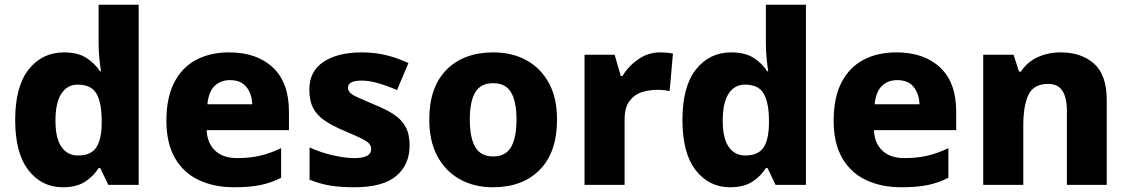

<svg xmlns="http://www.w3.org/2000/svg" viewBox="-20 -780 4759 810"><path d="M245 10Q156 10 100 -62Q44 -134 44 -274Q44 -415 101 -487Q158 -559 250 -559Q308 -559 344 -536Q380 -513 402 -479H406Q403 -497 399.5 -530.5Q396 -564 396 -597V-760H565V0H437L403 -71H396Q375 -37 339 -13.5Q303 10 245 10ZM309 -124Q363 -124 385.5 -157Q408 -190 409 -257V-272Q409 -345 387.5 -384Q366 -423 307 -423Q264 -423 239 -385Q214 -347 214 -271Q214 -196 239.5 -160Q265 -124 309 -124Z M947 -559Q1063 -559 1131 -495.5Q1199 -432 1199 -309V-231H852Q854 -177 887 -145Q920 -113 981 -113Q1033 -113 1076.5 -123Q1120 -133 1166 -155V-30Q1125 -9 1079.5 0.5Q1034 10 967 10Q884 10 819.5 -20Q755 -50 718.5 -112.5Q682 -175 682 -271Q682 -368 715 -432Q748 -496 807.5 -527.5Q867 -559 947 -559ZM950 -442Q911 -442 885.5 -417.5Q860 -393 855 -340H1044Q1043 -383 1020 -412.5Q997 -442 950 -442Z M1708 -166Q1708 -85 1651.5 -37.5Q1595 10 1475 10Q1417 10 1373.5 3Q1330 -4 1286 -22V-158Q1334 -136 1386 -124.5Q1438 -113 1474 -113Q1512 -113 1529 -123Q1546 -133 1546 -151Q1546 -164 1537.5 -174Q1529 -184 1503.5 -196.5Q1478 -209 1428 -230Q1379 -251 1347.5 -273Q1316 -295 1300.5 -325.5Q1285 -356 1285 -402Q1285 -480 1345.5 -519.5Q1406 -559 1506 -559Q1559 -559 1606 -548Q1653 -537 1703 -514L1655 -400Q1614 -418 1575.5 -429Q1537 -440 1506 -440Q1448 -440 1448 -410Q1448 -399 1456.5 -389.5Q1465 -380 1489.5 -369Q1514 -358 1561 -338Q1608 -319 1641 -297.5Q1674 -276 1691 -245Q1708 -214 1708 -166Z M2330 -276Q2330 -138 2257.5 -64Q2185 10 2059 10Q1981 10 1920.5 -23.5Q1860 -57 1825.5 -120.5Q1791 -184 1791 -276Q1791 -412 1863.5 -485.5Q1936 -559 2062 -559Q2140 -559 2200.5 -526Q2261 -493 2295.5 -430Q2330 -367 2330 -276ZM1962 -276Q1962 -199 1985 -159.5Q2008 -120 2061 -120Q2113 -120 2136 -159.5Q2159 -199 2159 -276Q2159 -352 2136 -390.5Q2113 -429 2060 -429Q2008 -429 1985 -390.5Q1962 -352 1962 -276Z M2765 -559Q2778 -559 2794 -557.5Q2810 -556 2819 -554L2805 -396Q2796 -398 2782 -399.5Q2768 -401 2751 -401Q2719 -401 2687.5 -391Q2656 -381 2635.5 -353.5Q2615 -326 2615 -275V0H2446V-549H2573L2599 -459H2606Q2630 -500 2672 -529.5Q2714 -559 2765 -559Z M3060 10Q2971 10 2915 -62Q2859 -134 2859 -274Q2859 -415 2916 -487Q2973 -559 3065 -559Q3123 -559 3159 -536Q3195 -513 3217 -479H3221Q3218 -497 3214.5 -530.5Q3211 -564 3211 -597V-760H3380V0H3252L3218 -71H3211Q3190 -37 3154 -13.5Q3118 10 3060 10ZM3124 -124Q3178 -124 3200.5 -157Q3223 -190 3224 -257V-272Q3224 -345 3202.5 -384Q3181 -423 3122 -423Q3079 -423 3054 -385Q3029 -347 3029 -271Q3029 -196 3054.5 -160Q3080 -124 3124 -124Z M3762 -559Q3878 -559 3946 -495.5Q4014 -432 4014 -309V-231H3667Q3669 -177 3702 -145Q3735 -113 3796 -113Q3848 -113 3891.5 -123Q3935 -133 3981 -155V-30Q3940 -9 3894.5 0.5Q3849 10 3782 10Q3699 10 3634.5 -20Q3570 -50 3533.5 -112.5Q3497 -175 3497 -271Q3497 -368 3530 -432Q3563 -496 3622.5 -527.5Q3682 -559 3762 -559ZM3765 -442Q3726 -442 3700.5 -417.5Q3675 -393 3670 -340H3859Q3858 -383 3835 -412.5Q3812 -442 3765 -442Z M4455 -559Q4542 -559 4595.5 -511.5Q4649 -464 4649 -358V0H4481V-311Q4481 -368 4462 -397Q4443 -426 4402 -426Q4341 -426 4319 -380.5Q4297 -335 4297 -250V0H4128V-549H4256L4279 -478H4287Q4313 -518 4357 -538.5Q4401 -559 4455 -559Z"/></svg>

Font: Noto Sans Sinhala ExtraBold
Style: Regular
Weight: 800
Designer: Jelle Bosma - Monotype Design Team
Foundry: Monotype Imaging Inc.
Version: Version 2.006; ttfautohint (v1.8.4.7-5d5b)